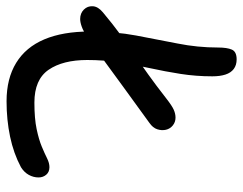

<svg xmlns="http://www.w3.org/2000/svg" viewBox="-106 -650 759 600"><g transform="rotate(90 274.0 -350.5)"><path d="M34 -221Q16 -221 4.5 -232.5Q-7 -244 -6 -260.5Q-5 -277 13 -292Q50 -323 81.5 -346Q113 -369 143.5 -389.5Q174 -410 207.5 -434Q241 -458 282 -490Q305 -508 317.5 -513.5Q330 -519 342 -519Q356 -519 366.5 -510.5Q377 -502 380 -489Q383 -476 378.5 -462Q374 -448 358 -437Q290 -388 245 -355Q200 -322 170.5 -300.5Q141 -279 122 -265.5Q103 -252 87 -242Q72 -231 58 -226Q44 -221 34 -221ZM291 9Q220 9 171 -21Q122 -51 97.5 -109Q73 -167 73 -251Q73 -329 85.5 -396Q98 -463 110.5 -525.5Q123 -588 123 -652Q123 -680 129.5 -695Q136 -710 160 -710Q178 -710 190 -701Q202 -692 207.5 -675Q213 -658 213 -634Q213 -583 205.5 -535Q198 -487 187.5 -439Q177 -391 169.5 -342.5Q162 -294 162 -243Q162 -167 192.5 -122.5Q223 -78 295 -78Q345 -78 378 -85Q411 -92 432.5 -101Q454 -110 469 -117.5Q484 -125 497 -125Q512 -125 520.5 -115Q529 -105 529 -91Q529 -75 521 -60.5Q513 -46 497 -36Q454 -13 401.5 -2Q349 9 291 9Z"/></g></svg>

Font: Shantell Sans
Style: Regular
Weight: 400
Designer: Stephen Nixon, Anya Danilova, Shantell Martin
Foundry: Arrow Type
Version: Version 1.008;[ac192a2d6]